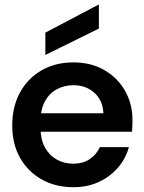

<svg xmlns="http://www.w3.org/2000/svg" viewBox="-20 -768 598 800"><path d="M286 12Q211 12 153.5 -20.5Q96 -53 63.5 -110.5Q31 -168 31 -245Q31 -323 63 -382Q95 -441 152.5 -474.5Q210 -508 286 -508Q360 -508 415.5 -475.5Q471 -443 501.5 -389Q532 -335 532 -267Q532 -257 531.5 -245Q531 -233 530 -219H118V-296H411Q408 -350 373 -381.5Q338 -413 286 -413Q249 -413 217.5 -396.5Q186 -380 167.5 -346.5Q149 -313 149 -262V-233Q149 -187 167 -154Q185 -121 216 -103.5Q247 -86 285 -86Q326 -86 354 -105Q382 -124 396 -155H517Q504 -107 471.5 -69.5Q439 -32 392 -10Q345 12 286 12ZM169 -539V-632L389 -748H392V-649Z"/></svg>

Font: DM Sans 36pt SemiBold
Style: Regular
Weight: 600
Designer: Colophon Foundry, Jonny Pinhorn
Foundry: Colophon Foundry
Version: Version 4.004;gftools[0.9.30]